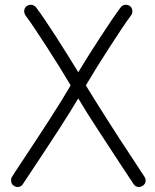

<svg xmlns="http://www.w3.org/2000/svg" viewBox="-20 -752 637 787"><path d="M572.3 -27.3Q577.1 -20.5 577.1 -12.7Q577.1 2 564.5 9.8Q557.6 14.6 549.8 14.6Q535.2 14.6 527.3 2Q525.4 -1 511.7 -21.5Q498 -42 477.5 -73.2Q457 -104.5 432.1 -142.6Q407.2 -180.7 382.3 -218.8Q357.4 -256.8 335.9 -291Q314.5 -325.2 300.8 -348.6Q287.1 -325.2 265.6 -291Q244.1 -256.8 219.7 -218.8Q195.3 -180.7 169.9 -142.6Q144.5 -104.5 124 -73.2Q103.5 -42 89.8 -21.5Q76.2 -1 74.2 2Q66.4 14.6 51.8 14.6Q44.9 14.6 37.1 9.8Q25.4 2.9 25.4 -12.7Q25.4 -22.5 29.3 -27.3Q29.3 -28.3 43.9 -50.3Q58.6 -72.3 81.1 -106.4Q103.5 -140.6 130.9 -182.1Q158.2 -223.6 184.1 -263.7Q210 -303.7 231 -337.9Q252 -372.1 262.7 -390.6L269.5 -402.3Q250 -435.5 224.1 -477.1Q198.2 -518.6 172.4 -558.6Q146.5 -598.6 123 -633.8Q99.6 -668.9 84 -689.5Q79.1 -697.3 79.1 -706.1Q79.1 -718.8 89.8 -727.5Q97.7 -732.4 106.4 -732.4Q119.1 -732.4 127.9 -721.7Q143.6 -701.2 165 -669.4Q186.5 -637.7 210 -601.1Q233.4 -564.5 257.3 -526.4Q281.2 -488.3 300.8 -456.1Q320.3 -488.3 344.2 -526.4Q368.2 -564.5 392.1 -601.1Q416 -637.7 437.5 -669.4Q459 -701.2 474.6 -721.7Q482.4 -732.4 496.1 -732.4Q504.9 -732.4 512.7 -727.5Q522.5 -718.8 522.5 -706.1Q522.5 -695.3 517.6 -689.5Q502 -668.9 478.5 -633.8Q455.1 -598.6 429.2 -558.6Q403.3 -518.6 377.4 -477.1Q351.6 -435.5 332 -402.3L338.9 -390.6Q349.6 -372.1 371.1 -338.4Q392.6 -304.7 418 -264.2Q443.4 -223.6 470.7 -182.1Q498 -140.6 520.5 -106.4Q543 -72.3 557.1 -50.3Q571.3 -28.3 572.3 -27.3Z"/></svg>

Font: Coming Soon
Style: Regular
Weight: 400
Designer: Dathan Boardman
Foundry: Open Window
Version: Version 1.002